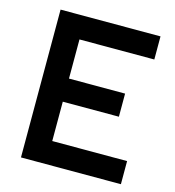

<svg xmlns="http://www.w3.org/2000/svg" viewBox="-104 -782 794 870"><g transform="rotate(15 293.0 -346.5)"><path d="M73.2 0H542V-108.4H190.9V-293H454.1V-401.4H190.9V-585H542V-693.4H73.2Z"/></g></svg>

Font: Cascadia Code NF SemiBold
Style: Regular
Weight: 600
Monospace: yes
Designer: Aaron Bell
Foundry: Saja Typeworks
Version: Version 2404.023